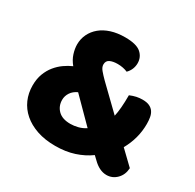

<svg xmlns="http://www.w3.org/2000/svg" viewBox="-140 -767 952 937"><g transform="rotate(30 336.5 -299.0)"><path d="M467 -378Q486 -386 502.5 -389.5Q519 -393 536 -393Q560 -393 575 -386Q590 -379 598.5 -366.5Q607 -354 610 -337Q613 -320 613 -300Q613 -219 572 -146L649 -72Q647 -34 623 -10Q599 14 566 14Q526 14 488 -24L469 -42Q432 -15 384.5 0.5Q337 16 279 16Q220 16 175 0.5Q130 -15 99 -42Q68 -69 52 -105.5Q36 -142 36 -185Q36 -222 47 -251Q58 -280 76 -302Q94 -324 116 -339.5Q138 -355 161 -365Q141 -389 132.5 -416Q124 -443 124 -467Q124 -498 137 -525Q150 -552 174 -572Q198 -592 232.5 -603Q267 -614 311 -614Q374 -614 400 -591.5Q426 -569 426 -534Q426 -517 419.5 -501Q413 -485 400 -472Q389 -477 374.5 -480Q360 -483 344 -483Q318 -483 301 -475Q284 -467 284 -446Q284 -431 297 -415.5Q310 -400 329 -381L457 -257Q462 -279 464.5 -309Q467 -339 467 -378ZM196 -196Q196 -161 219.5 -137.5Q243 -114 289 -114Q309 -114 331 -119.5Q353 -125 373 -138L245 -267Q221 -256 208.5 -237Q196 -218 196 -196Z"/></g></svg>

Font: Baloo
Style: Regular
Weight: 400
Designer: Sarang Kulkarni and Ek Type
Foundry: Ek Type
Version: Version 1.443;PS 1.000;hotconv 16.6.51;makeotf.lib2.5.65220;